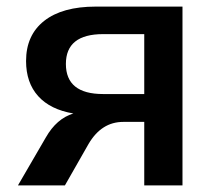

<svg xmlns="http://www.w3.org/2000/svg" viewBox="-20 -559 650 579"><path d="M118.2 -144.5Q150.4 -201.2 201.2 -216.8Q131.8 -228.5 95.2 -269Q58.6 -309.6 58.6 -375Q58.6 -453.1 113.3 -496.1Q168 -539.1 268.6 -539.1H530.3V0H415V-191.4H351.6Q286.1 -191.4 247.1 -125L175.8 0H34.2ZM178.7 -366.2Q178.7 -275.4 291 -275.4H415V-456.1H291Q178.7 -456.1 178.7 -366.2Z"/></svg>

Font: Min Sans SemiBold
Style: Regular
Weight: 600
Designer: Jinseong-Kim, NotoSansCJK, Nunito
Foundry: Jinseong-Kim
Version: Version 1.400;Glyphs 3.1.2 (3151)